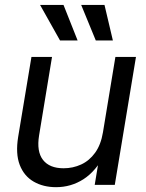

<svg xmlns="http://www.w3.org/2000/svg" viewBox="-20 -755 597 784"><path d="M209 9.3Q156.7 9.3 117.4 -13.4Q78.1 -36.1 60.5 -81.8Q43 -127.4 54.2 -196.3L108.4 -522.5H192.4L139.6 -202.1Q128.9 -136.2 155.5 -102.1Q182.1 -67.9 239.7 -67.9Q277.8 -67.9 311.3 -83.3Q344.7 -98.6 368.4 -131.3Q392.1 -164.1 400.4 -214.8L451.2 -522.5H535.2L448.7 0H366.7L387.7 -126.5H408.7Q371.6 -55.7 320.8 -23.2Q270 9.3 209 9.3ZM371.1 -589.8 311.5 -734.9H406.7L440.9 -589.8ZM225.1 -589.8 143.6 -734.9H239.3L296.9 -589.8Z"/></svg>

Font: Inter 28pt
Style: Italic
Weight: 400
Italic angle: -9.3988°
Designer: Rasmus Andersson
Foundry: rsms
Version: Version 4.001;git-66647c0bb